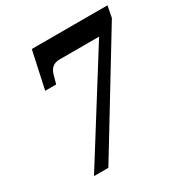

<svg xmlns="http://www.w3.org/2000/svg" viewBox="-166 -842 928 971"><g transform="rotate(-30 298.0 -357.0)"><path d="M480 -598H249Q199 -598 185 -547L171 -497H107L154 -714H596L583 -647L189 0H105Z"/></g></svg>

Font: Noto Serif NarrowExtraBold
Style: Italic
Weight: 800
Width: 4
Italic angle: -12°
Designer: Monotype Design Team
Foundry: Monotype Imaging Inc.
Version: Version 1.001